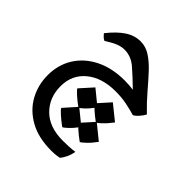

<svg xmlns="http://www.w3.org/2000/svg" viewBox="-182 -411 893 893"><g transform="rotate(45 264.5 36.0)"><path d="M296.9 362.8Q211.4 362.8 153.3 330.1Q95.2 297.4 65.9 243.4Q36.6 189.5 36.6 125.5Q36.6 57.6 69.8 4.4Q103 -48.8 164.1 -79.3Q225.1 -109.9 308.1 -109.9Q338.4 -109.9 364.7 -106Q321.8 -147.9 285.6 -179.4Q249.5 -210.9 205.6 -210.9Q186 -210.9 164.8 -202.6Q143.6 -194.3 110.4 -173.3Q100.6 -178.2 94.5 -184.6Q88.4 -190.9 83.5 -196.8Q120.6 -243.7 156.2 -267.3Q191.9 -291 231.4 -291Q265.6 -291 295.4 -271.7Q325.2 -252.4 355 -220.5Q384.8 -188.5 418 -149.4Q451.2 -110.4 492.2 -70.8Q486.3 -58.6 472.9 -43.2Q459.5 -27.8 448.2 -22.5Q417 -31.7 384.5 -38.1Q352.1 -44.4 313.5 -44.4Q224.1 -44.4 169.7 0.2Q115.2 44.9 115.2 120.1Q115.2 194.8 164.1 243.4Q212.9 292 302.2 292Q317.9 292 340.1 291Q362.3 290 379.9 287.1Q376.5 308.6 367.7 327.4Q358.9 346.2 348.1 357.9Q339.4 359.9 326.7 361.3Q314 362.8 296.9 362.8ZM351.1 123.5Q325.2 104.5 306.2 87.4Q287.1 70.3 284.2 63.5L340.3 1L413.6 60.1Q393.1 87.4 374.8 104.5Q356.4 121.6 351.1 123.5ZM255.4 249Q229.5 230 210.7 213.1Q191.9 196.3 189 189L244.6 126.5L317.9 186Q295.4 215.8 278.3 231.7Q261.2 247.6 255.4 249ZM244.6 131.8Q218.3 112.8 199.7 95.9Q181.2 79.1 177.7 71.8L233.9 9.3L306.6 68.8Q284.2 98.6 267.1 114.5Q250 130.4 244.6 131.8ZM362.3 240.7Q335.9 221.7 317.1 204.6Q298.3 187.5 295.4 180.7L351.6 118.2L424.3 177.2Q404.3 204.6 385.7 221.7Q367.2 238.8 362.3 240.7Z"/></g></svg>

Font: Harmattan Medium
Style: Regular
Weight: 500
Designer: George W. Nuss III and SIL International
Foundry: SIL International
Version: Version 4.000